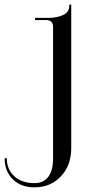

<svg xmlns="http://www.w3.org/2000/svg" viewBox="-122 -637 410 825"><path d="M184.1 -532.2V-1Q184.1 74.2 139.4 121.1Q94.7 168 25.9 168Q-31.7 168 -66.9 133.5Q-102.1 99.1 -102.1 43H-92.8Q-92.8 91.3 -60.3 120.6Q-27.8 149.9 25.9 149.9Q64.9 149.9 85.4 122.8Q106 95.7 106 43.9V-521Q106 -550.8 76.2 -550.8H28.8V-560.1H85.9Q122.6 -560.1 149.2 -572.5Q175.8 -585 175.8 -612.8V-617.2H184.1Z"/></svg>

Font: FoglihtenNo07calt
Style: Regular
Weight: 500
Designer: gluk (gluksza@wp.pl)
Foundry: gluk (gluksza@wp.pl)
Version: Version 0.844